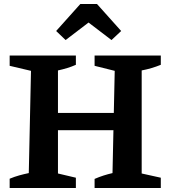

<svg xmlns="http://www.w3.org/2000/svg" viewBox="-20 -934 843 954"><path d="M450 0V-45Q473 -55 495 -62Q517 -69 539 -74L550 -582L450 -607V-658H779V-612Q757 -603 733.5 -596Q710 -589 684 -584V-72L779 -51V0ZM28 0V-46Q52 -56 75.5 -62.5Q99 -69 123 -74L134 -582L28 -607V-658H357V-612Q337 -603 314 -596Q291 -589 268 -584V-72L357 -51V0ZM200 -287V-373H616V-287ZM462 -914 582 -780 534 -735 420 -822 306 -735 259 -780 379 -914Z"/></svg>

Font: Piazzolla 24pt
Style: Bold
Weight: 700
Designer: Juan Pablo del Peral
Foundry: Huerta Tipografica
Version: Version 2.005